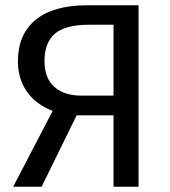

<svg xmlns="http://www.w3.org/2000/svg" viewBox="-20 -709 646 729"><path d="M506 -689V0H411V-271H271L138 0H30L180 -288Q115 -313 81.5 -362Q48 -411 48 -477Q48 -578 115 -633.5Q182 -689 311 -689ZM411 -346V-615H317Q228 -615 188.5 -581Q149 -547 149 -477Q149 -412 186.5 -379Q224 -346 287 -346Z"/></svg>

Font: FiraGO
Style: Regular
Weight: 400
Designer: bBox Type
Foundry: bBox Type GmbH
Version: Version 1.001;April 20, 2020;FontCreator 12.0.0.2555 64-bit